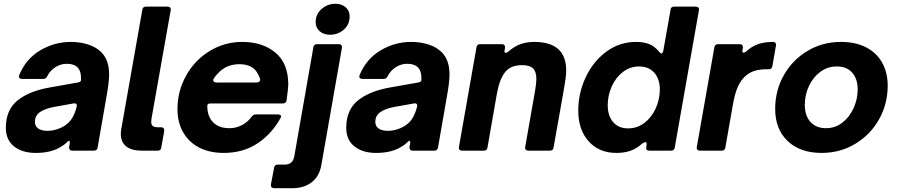

<svg xmlns="http://www.w3.org/2000/svg" viewBox="-20 -798 4752 1017"><path d="M11 -121Q11 -216 73 -266Q135 -316 245 -335L392 -361Q409 -364 409 -373V-385Q409 -419 395 -436Q377 -460 333 -460Q302 -460 274 -442.5Q246 -425 230 -394Q224 -380 210 -380H97Q89 -380 84.5 -383.5Q80 -387 80 -393Q80 -395 82 -401Q118 -487 193.5 -531.5Q269 -576 355 -576Q405 -576 448 -562Q491 -548 518 -520Q558 -479 558 -404Q558 -361 543 -280L497 -16Q494 0 478 0H362Q354 0 349.5 -5.5Q345 -11 346 -20L349 -34Q350 -38 350 -43Q350 -52 345 -52Q341 -52 336 -46Q320 -30 300 -19Q250 12 169 12Q98 12 54.5 -22.5Q11 -57 11 -121ZM300 -120Q336 -136 355.5 -162.5Q375 -189 386 -232L387 -238Q387 -246 382 -249Q377 -252 369 -250L268 -232Q219 -223 192 -204.5Q165 -186 165 -152Q165 -129 183 -117Q201 -105 231 -105Q266 -105 300 -120Z M834 -16Q833 0 815 0H732Q677 0 648.5 -22.5Q620 -45 620 -89Q620 -107 623 -118L734 -747Q737 -763 753 -763H868Q877 -763 881.5 -757.5Q886 -752 884 -743L782 -167Q781 -162 781 -153Q781 -136 790 -130Q799 -124 814 -124H834Q842 -124 846.5 -118.5Q851 -113 850 -104Z M920 -220Q920 -315 965.5 -397Q1011 -479 1090 -527.5Q1169 -576 1264 -576Q1370 -576 1438.5 -519.5Q1507 -463 1507 -350Q1506 -324 1498 -267Q1495 -250 1479 -250H1096Q1086 -250 1082 -247Q1078 -244 1078 -237Q1078 -182 1108.5 -150.5Q1139 -119 1195 -119Q1232 -119 1263 -136Q1294 -153 1314 -181Q1322 -192 1337 -192H1451Q1462 -192 1466.5 -187Q1471 -182 1467 -175Q1422 -91 1345.5 -39.5Q1269 12 1165 12Q1089 12 1034 -17Q979 -46 949.5 -98.5Q920 -151 920 -220ZM1340 -361Q1349 -361 1354 -366Q1359 -371 1358 -379Q1352 -397 1346 -406Q1334 -432 1308.5 -445Q1283 -458 1249 -458Q1180 -458 1137 -412Q1123 -399 1112 -381Q1109 -377 1109 -373Q1109 -368 1114 -364.5Q1119 -361 1127 -361Z M1432 199Q1423 199 1418.5 193.5Q1414 188 1415 179L1432 90Q1435 74 1451 74H1487Q1507 74 1520.5 64.5Q1534 55 1539 29L1640 -548Q1643 -564 1659 -564H1775Q1784 -564 1788.5 -558.5Q1793 -553 1791 -544L1682 77Q1672 135 1631.5 167Q1591 199 1527 199ZM1652 -681Q1652 -723 1683.5 -750.5Q1715 -778 1757 -778Q1790 -778 1811 -759.5Q1832 -741 1832 -711Q1832 -668 1801 -641Q1770 -614 1728 -614Q1695 -614 1673.5 -632.5Q1652 -651 1652 -681Z M1814 -121Q1814 -216 1876 -266Q1938 -316 2048 -335L2195 -361Q2212 -364 2212 -373V-385Q2212 -419 2198 -436Q2180 -460 2136 -460Q2105 -460 2077 -442.5Q2049 -425 2033 -394Q2027 -380 2013 -380H1900Q1892 -380 1887.5 -383.5Q1883 -387 1883 -393Q1883 -395 1885 -401Q1921 -487 1996.5 -531.5Q2072 -576 2158 -576Q2208 -576 2251 -562Q2294 -548 2321 -520Q2361 -479 2361 -404Q2361 -361 2346 -280L2300 -16Q2297 0 2281 0H2165Q2157 0 2152.5 -5.5Q2148 -11 2149 -20L2152 -34Q2153 -38 2153 -43Q2153 -52 2148 -52Q2144 -52 2139 -46Q2123 -30 2103 -19Q2053 12 1972 12Q1901 12 1857.5 -22.5Q1814 -57 1814 -121ZM2103 -120Q2139 -136 2158.5 -162.5Q2178 -189 2189 -232L2190 -238Q2190 -246 2185 -249Q2180 -252 2172 -250L2071 -232Q2022 -223 1995 -204.5Q1968 -186 1968 -152Q1968 -129 1986 -117Q2004 -105 2034 -105Q2069 -105 2103 -120Z M2562 -16Q2559 0 2543 0H2427Q2418 0 2413.5 -5.5Q2409 -11 2411 -20L2504 -548Q2507 -564 2523 -564H2639Q2648 -564 2652 -558.5Q2656 -553 2655 -544L2653 -533L2652 -527Q2652 -518 2659 -518Q2664 -518 2672 -524Q2703 -552 2736.5 -564Q2770 -576 2809 -576Q2979 -576 2979 -425Q2979 -404 2975 -376.5Q2971 -349 2966 -320L2912 -16Q2909 0 2893 0H2778Q2769 0 2764.5 -5.5Q2760 -11 2762 -20L2815 -322Q2821 -357 2821 -380Q2821 -419 2803 -436Q2785 -453 2745 -453Q2685 -453 2655.5 -416Q2626 -379 2612 -302Z M3043 -212Q3043 -305 3082.5 -389Q3122 -473 3192 -524.5Q3262 -576 3349 -576Q3390 -576 3419.5 -564Q3449 -552 3471 -524Q3478 -515 3484 -515Q3490 -515 3493 -527L3532 -747Q3533 -763 3551 -763H3666Q3675 -763 3679.5 -757.5Q3684 -752 3682 -743L3554 -16Q3551 0 3535 0H3419Q3400 0 3403 -20L3405 -31V-36Q3405 -45 3398 -45Q3392 -45 3381 -37Q3351 -10 3318.5 1Q3286 12 3245 12Q3153 12 3098 -49.5Q3043 -111 3043 -212ZM3475 -324Q3475 -380 3445.5 -413Q3416 -446 3365 -446Q3317 -446 3279 -416.5Q3241 -387 3220 -339.5Q3199 -292 3199 -241Q3199 -185 3227.5 -151.5Q3256 -118 3307 -118Q3356 -118 3394 -147.5Q3432 -177 3453.5 -224.5Q3475 -272 3475 -324Z M3687 0Q3678 0 3673.5 -5.5Q3669 -11 3671 -20L3764 -548Q3767 -564 3783 -564H3899Q3908 -564 3912 -558.5Q3916 -553 3915 -544L3913 -535L3912 -529Q3912 -519 3919 -519Q3924 -519 3932 -525Q3962 -553 3996.5 -564.5Q4031 -576 4075 -576Q4083 -576 4087.5 -570.5Q4092 -565 4090 -556L4071 -447Q4068 -431 4052 -431H4037Q3971 -431 3933 -399Q3906 -377 3889.5 -341Q3873 -305 3863 -249L3822 -16Q3819 0 3803 0Z M4086 -221Q4086 -319 4132 -400Q4178 -481 4257.5 -528.5Q4337 -576 4435 -576Q4511 -576 4567 -547.5Q4623 -519 4652.5 -466.5Q4682 -414 4682 -344Q4682 -247 4636 -165.5Q4590 -84 4510 -36Q4430 12 4332 12Q4218 12 4152 -51Q4086 -114 4086 -221ZM4523 -325Q4523 -380 4494 -413Q4465 -446 4413 -446Q4363 -446 4324.5 -417Q4286 -388 4264.5 -341.5Q4243 -295 4243 -242Q4243 -185 4273 -152Q4303 -119 4355 -119Q4404 -119 4442 -148.5Q4480 -178 4501.5 -225.5Q4523 -273 4523 -325Z"/></svg>

Font: Open Sauce Two ExtraBold Italic
Style: Regular
Weight: 800
Italic angle: -10°
Designer: Alfredo Marco Pradil
Foundry: Creative Sauce Fz LLC
Version: Version 1.477